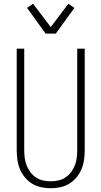

<svg xmlns="http://www.w3.org/2000/svg" viewBox="-20 -994 540 1022"><path d="M250 8Q224 8 198.5 2.5Q173 -3 151 -16.5Q129 -30 112.5 -50Q96 -70 86 -94Q76 -118 72.5 -143.5Q69 -169 69 -195V-735H109V-195Q109 -174 111.5 -153.5Q114 -133 121.5 -114Q129 -95 141.5 -78Q154 -61 171.5 -49.5Q189 -38 209 -33.5Q229 -29 250 -29Q271 -29 291 -33.5Q311 -38 328.5 -49.5Q346 -61 358.5 -78Q371 -95 378.5 -114Q386 -133 388.5 -153.5Q391 -174 391 -195V-735H431V-195Q431 -169 427.5 -143.5Q424 -118 414 -94Q404 -70 387.5 -50Q371 -30 349 -16.5Q327 -3 301.5 2.5Q276 8 250 8ZM223 -815 124 -952 156 -974 250 -850 344 -974 376 -952 277 -815Z"/></svg>

Font: Iosevka Extralight
Style: Regular
Weight: 200
Monospace: yes
Designer: Belleve Invis
Foundry: Belleve Invis
Version: Version 32.0.1; ttfautohint (v1.8.4)